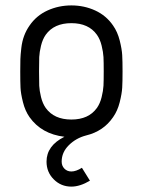

<svg xmlns="http://www.w3.org/2000/svg" viewBox="-20 -504 530 713"><path d="M245.1 -418Q180.7 -418 149.9 -375Q138.2 -358.4 132.3 -334.2Q126.5 -310.1 125.7 -292Q125 -273.9 125 -238.8Q125 -203.6 125.7 -185.5Q126.5 -167.5 132.3 -143.6Q138.2 -119.6 149.9 -103Q180.7 -60.1 245.1 -60.1Q309.1 -60.1 339.8 -103Q351.6 -119.6 357.4 -143.3Q363.3 -167 364.3 -185.8Q365.2 -204.6 365.2 -238.8Q365.2 -273.4 364.3 -292Q363.3 -310.5 357.4 -334.5Q351.6 -358.4 339.8 -375Q309.1 -418 245.1 -418ZM399.9 -409.2Q416.5 -385.7 424.6 -353.5Q432.6 -321.3 433.8 -299.6Q435.1 -277.8 435.1 -238.8Q435.1 -199.7 433.8 -178.2Q432.6 -156.7 424.6 -124.5Q416.5 -92.3 399.9 -68.8Q364.3 -16.6 299.8 -1Q262.2 8.8 235.6 35.2Q209 61.5 209 96.2Q209 111.8 219.2 122.3Q229.5 132.8 245.1 132.8Q262.2 132.8 284.2 119.1L314 167Q276.9 189 245.1 189Q206.5 189 179.7 162.1Q152.8 135.3 152.8 96.2Q152.8 37.1 219.2 3.9Q134.3 -6.3 89.8 -68.8Q73.2 -92.3 65.2 -124.8Q57.1 -157.2 56.2 -178Q55.2 -198.7 55.2 -238.8Q55.2 -269 55.7 -284.4Q56.2 -299.8 59.1 -325.2Q62 -350.6 69.6 -370.8Q77.1 -391.1 89.8 -409.2Q115.2 -446.3 156.5 -465.1Q197.8 -483.9 245.1 -483.9Q292.5 -483.9 333.5 -465.1Q374.5 -446.3 399.9 -409.2Z"/></svg>

Font: Gidolinya
Style: Regular
Weight: 400
Version: Version 1.0.3